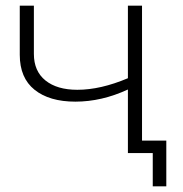

<svg xmlns="http://www.w3.org/2000/svg" viewBox="-20 -542 649 680"><path d="M483 -44H569V118H521V0H433V-225Q340 -182 247 -182Q155 -182 102.5 -224Q50 -266 50 -348V-522H100V-351Q100 -290 141 -257Q182 -224 254 -224Q336 -224 433 -265V-522H483Z"/></svg>

Font: mBank Light
Style: Regular
Weight: 300
Designer: Julieta Ulanovsky
Foundry: Julieta Ulanovsky
Version: Version 7.200;PS 007.200;hotconv 1.0.88;makeotf.lib2.5.64775